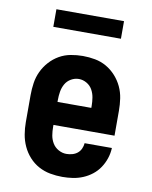

<svg xmlns="http://www.w3.org/2000/svg" viewBox="-82 -770 663 839"><g transform="rotate(10 250.0 -350.5)"><path d="M252 8Q225 8 198 3Q171 -2 147 -15Q123 -28 104.5 -48.5Q86 -69 74.5 -94Q63 -119 58.5 -146Q54 -173 54 -200V-320Q54 -347 58 -374Q62 -401 73.5 -425.5Q85 -450 103.5 -470.5Q122 -491 145.5 -504.5Q169 -518 196 -523Q223 -528 250 -528Q277 -528 304 -523Q331 -518 354.5 -504.5Q378 -491 396.5 -470.5Q415 -450 426.5 -425.5Q438 -401 442 -374Q446 -347 446 -320V-209H175V-200Q175 -181 178 -163Q181 -145 190.5 -129Q200 -113 217 -103.5Q234 -94 252 -94Q265 -94 278 -97.5Q291 -101 301 -109Q311 -117 316.5 -129Q322 -141 323 -154H444Q443 -130 435.5 -107.5Q428 -85 415 -65.5Q402 -46 383.5 -31.5Q365 -17 343.5 -8Q322 1 299 4.5Q276 8 252 8ZM175 -311H325V-320Q325 -338 322 -356.5Q319 -375 310 -391Q301 -407 284.5 -416.5Q268 -426 250 -426Q232 -426 215.5 -416.5Q199 -407 190 -391Q181 -375 178 -356.5Q175 -338 175 -320ZM100 -631V-709H400V-631Z"/></g></svg>

Font: Iosevka Curly Slab Extrabold
Style: Regular
Weight: 800
Monospace: yes
Designer: Belleve Invis
Foundry: Belleve Invis
Version: Version 22.1.2; ttfautohint (v1.8.4)